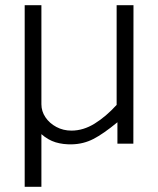

<svg xmlns="http://www.w3.org/2000/svg" viewBox="-20 -550 606 735"><path d="M74.5 165V-530H138.5V-151Q138.5 -124 154 -101Q169.5 -78 195.8 -64Q222 -50 253.5 -50Q299 -50 342.2 -76.8Q385.5 -103.5 426.5 -148.5V-530H491L490.5 0H429.5V-82Q375.5 -37.5 337.5 -18Q299.5 1.5 256 2.5Q222 3.5 193 -5.2Q164 -14 138.5 -36.5V165Z"/></svg>

Font: Public Sans Thin ExtraLight
Style: Regular
Weight: 250
Version: Version 1.007